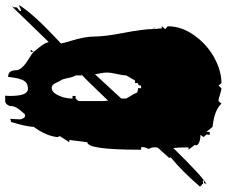

<svg xmlns="http://www.w3.org/2000/svg" viewBox="-110 -690 861 729"><g transform="rotate(90 320.5 -325.5)"><path d="M250.5 65.9Q250.5 66.4 250.2 67.4Q250 68.4 250 69.3V67.4Q250 66.9 250.5 65.9ZM337.9 -305.2Q253.4 -216.8 242.2 -207.5V-182.1Q246.6 -177.2 250 -163.1Q257.8 -125.5 261.7 -125.5Q264.2 -122.1 268.6 -111.8Q276.4 -91.3 289.8 -91.3Q303.2 -91.3 312.5 -106.4Q330.1 -134.8 330.1 -170.4H320.3V-182.1H330.1L339.8 -193.4V-283.2Q339.8 -294.4 337.9 -305.2ZM319.3 85.4 320.3 67.4Q320.3 -1 293.9 -1Q268.1 -2 258.8 21.5Q252.4 38.1 250.5 54.2Q248.5 70.3 248.3 71.5Q248 72.8 248 74.2Q222.7 74.2 222.7 44.4Q222.7 21.5 178.2 -4.9Q159.2 -16.6 153.3 -22.5V-11.7H144.5L153.3 -22.5Q150.9 -25.9 145.5 -32.2Q140.1 -38.6 136.2 -43.5Q132.3 -48.3 127.9 -54.7Q118.7 -67.4 115.7 -80.1Q-18.1 58.1 -20.5 60.5L-15.6 50.3Q-16.6 50.3 -16.6 45.2Q-16.6 40 -9.3 35.6Q-2 31.2 -2 28.1Q-2 24.9 -4.4 24.9Q-6.8 24.9 -23.4 33.2L-22.5 32.2L-24.4 31.7Q8.3 -20 95.7 -102.5Q112.8 -118.7 121.1 -126.5Q118.7 -140.1 111.3 -163.6Q94.7 -216.3 94.7 -254.2Q94.7 -292 80.6 -365.7Q66.4 -439.5 66.4 -475.6L55.7 -487.3L66.4 -478L63.5 -510.7L59.6 -508.3L55.7 -509.8L66.4 -522L55.7 -531.7Q55.7 -584.5 90.3 -632.8Q125 -681.2 174.8 -708.5Q224.6 -735.8 271.5 -735.8L281.2 -724.6L291 -735.8Q299.3 -735.8 315.2 -730.2Q331.1 -724.6 339.8 -724.6L349.6 -735.8Q373.5 -709 437.5 -702.1L457 -678.7V-691.4H467.8L466.8 -678.7L476.6 -667.5L467.8 -656.2Q485.4 -656.2 496.6 -651.1Q507.8 -646 507.8 -639.6Q507.8 -637.7 505.9 -634.8L524.4 -610.8H515.6Q515.6 -570.8 518.1 -553.2Q626.5 -663.6 654.3 -678.7L650.9 -669.4H640.6L643.1 -665L655.3 -666.5L654.3 -661.1L657.7 -662.1L664.6 -654.3Q607.9 -587.9 553.7 -543.5L555.7 -537.6Q552.2 -533.2 532.2 -511.2Q532.7 -510.3 533.2 -509.8Q531.7 -509.8 530.8 -509.8Q524.4 -502.4 516.6 -494.1Q512.2 -475.1 521.5 -460Q514.6 -445.3 514.6 -438.7Q514.6 -432.1 515.6 -430.7H524.4V-423.8Q524.4 -226.6 496.1 -226.6L487.3 -158.2H496.1L472.7 -122.1L476.6 -113.8Q472.7 -70.8 437.5 -22.5Q437.5 2.9 418.9 63.5Q408.2 63.5 407.2 68.4L409.2 29.3Q409.2 23.9 405 16.8Q400.9 9.8 395.5 9.8L389.6 10.7Q371.1 31.2 365 42Q358.9 52.7 358.4 65.9L359.4 63.5Q359.4 64.9 358.4 65.9V68.4Q351.1 85.4 339.8 85.4ZM241.2 -207 239.3 -204.6V-204.1L237.3 -202.1L240.2 -204.1Q241.2 -206.5 241.2 -207ZM330.1 -355.5Q330.1 -359.9 330.1 -364.3V-374L310.5 -407.7Q310.5 -418.9 292.5 -418.9Q292 -418.9 292 -418.9H291V-430.7H281.2Q281.2 -418.9 271.5 -418.9V-407.7H261.7L242.2 -374Q242.2 -360.8 236.8 -338.1Q231.4 -315.4 231.4 -302Q231.4 -288.6 234.6 -274.7Q237.8 -260.7 237.8 -255.4Q290 -312.5 330.1 -355.5ZM231.9 -249H231.4Q231.4 -249 231.4 -248.5Q231.9 -248.5 231.9 -249Z"/></g></svg>

Font: Butcherman
Style: Regular
Weight: 400
Version: Version 001.003